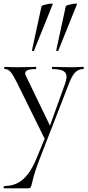

<svg xmlns="http://www.w3.org/2000/svg" viewBox="-22 -750 477 1045"><path d="M176 114C126 234 69 261 0 263C-3 263 -3 275 0 275H130C159 275 138 259 192 120L354 -297C376 -354 398 -374 431 -374C435 -374 435 -386 431 -386C406 -386 393 -384 364 -384C318 -384 295 -386 263 -386C260 -386 260 -374 263 -374C334 -374 353 -353 332 -294L250 -66L120 -335C104 -366 130 -374 173 -374C176 -374 176 -386 173 -386C146 -386 114 -384 70 -384L3 -386C0 -386 0 -374 3 -374C28 -374 39 -361 69 -303L221 5ZM163 -474 265 -727C269 -736 207 -724 204 -716L152 -476C151 -473 162 -470 163 -474ZM295 -474 397 -727C401 -736 339 -724 336 -716L284 -476C283 -473 294 -470 295 -474Z"/></svg>

Font: Cormorant Garamond
Style: Regular
Weight: 400
Designer: Christian Thalmann (Catharsis Fonts)
Foundry: Catharsis Fonts
Version: Version 4.002;Glyphs 3.4 (3410)